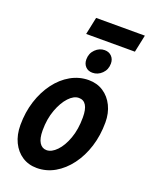

<svg xmlns="http://www.w3.org/2000/svg" viewBox="-160 -946 811 1040"><g transform="rotate(20 245.0 -426.0)"><path d="M22 -178Q22 -252 42.5 -316Q63 -380 99.5 -429Q136 -478 184.5 -505.5Q233 -533 288 -533Q336 -533 372.5 -509Q409 -485 429.5 -443Q450 -401 450 -348Q450 -273 429.5 -208Q409 -143 372 -93.5Q335 -44 287 -16.5Q239 11 184 11Q136 11 99.5 -13Q63 -37 42.5 -79.5Q22 -122 22 -178ZM145 -192Q145 -145 160 -121.5Q175 -98 201 -98Q230 -98 259 -128Q288 -158 307 -210.5Q326 -263 326 -332Q326 -424 270 -424Q241 -424 212.5 -393.5Q184 -363 164.5 -310.5Q145 -258 145 -192ZM236 -634Q236 -669 259.5 -692Q283 -715 313 -715Q338 -715 353.5 -699Q369 -683 369 -658Q369 -623 345.5 -600Q322 -577 291 -577Q266 -577 251 -593Q236 -609 236 -634ZM188 -763 209 -863H490L469 -763Z"/></g></svg>

Font: Radio Canada Condensed SemiBold
Style: Italic
Weight: 600
Width: 3
Italic angle: -12°
Designer: Charles Daoud, Etienne Aubert Bonn, Alexandre Saumier Demers, Jacques Le Bailly
Foundry: Radio-Canada
Version: Version 2.104; ttfautohint (v1.8.4.7-5d5b);gftools[0.9.28.de